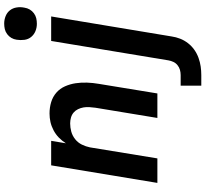

<svg xmlns="http://www.w3.org/2000/svg" viewBox="-53 -738 1005 940"><g transform="rotate(-90 450.0 -267.5)"><path d="M25 0 111 -520H231L219 -448Q231 -467 247 -482.5Q263 -498 283 -508.5Q303 -519 323.5 -523.5Q344 -528 365 -528Q394 -528 420.5 -520Q447 -512 467 -494.5Q487 -477 498 -452Q509 -427 513 -400Q517 -373 516 -344.5Q515 -316 510 -287L463 0H343L393 -303Q395 -318 396 -333Q397 -348 394.5 -362Q392 -376 386 -388.5Q380 -401 369.5 -410Q359 -419 345 -423Q331 -427 316 -427Q296 -427 276 -421.5Q256 -416 239 -402.5Q222 -389 212.5 -369.5Q203 -350 199 -330L145 0ZM501 215V114H553Q566 114 578.5 110.5Q591 107 601.5 98.5Q612 90 617.5 78Q623 66 625 54L720 -520H840L742 70Q739 91 731 111.5Q723 132 709 150Q695 168 676.5 181Q658 194 637 201.5Q616 209 595 212Q574 215 553 215ZM804 -590Q785 -590 768 -597Q751 -604 739.5 -618Q728 -632 725.5 -651Q723 -670 726 -689Q728 -703 735 -715Q742 -727 753.5 -735.5Q765 -744 778 -747Q791 -750 805 -750Q824 -750 841.5 -743Q859 -736 870 -722Q881 -708 884 -689Q887 -670 883 -651Q881 -637 874 -625Q867 -613 855.5 -604.5Q844 -596 831 -593Q818 -590 804 -590Z"/></g></svg>

Font: Iosevka Aile Oblique
Style: Bold
Weight: 700
Italic angle: -9°
Designer: Belleve Invis
Foundry: Belleve Invis
Version: Version 31.1.0; ttfautohint (v1.8.4)